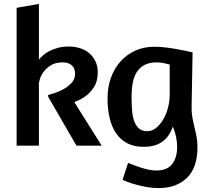

<svg xmlns="http://www.w3.org/2000/svg" viewBox="-20 -745 1066 982"><path d="M179 -725V-440Q187 -450 199.5 -461.5Q212 -473 231 -483Q250 -493 275 -500Q300 -507 333 -507Q364 -507 391 -498Q418 -489 437.5 -472Q457 -455 468.5 -430.5Q480 -406 480 -375Q480 -330 461.5 -301Q443 -272 420 -255Q394 -235 360 -223L500 0H371L227 -249L226 -259Q234 -261 256.5 -268Q279 -275 303 -288Q327 -301 345.5 -320.5Q364 -340 364 -367Q364 -396 347 -411Q330 -426 302 -426Q264 -426 240 -411Q216 -396 202.5 -377Q189 -358 184 -341Q179 -324 179 -321V0H65V-705Z M635 88Q650 94 667 100.5Q684 107 703 113Q722 119 741.5 123Q761 127 780 127Q836 127 861 93.5Q886 60 886 7Q886 -45 864 -98Q847 -47 810.5 -20.5Q774 6 714 6Q667 6 632.5 -11.5Q598 -29 575 -61.5Q552 -94 541 -140Q530 -186 530 -242Q530 -299 547.5 -347.5Q565 -396 596.5 -431Q628 -466 672 -486Q716 -506 769 -506Q793 -506 820.5 -503Q848 -500 874.5 -495.5Q901 -491 924.5 -486Q948 -481 965 -477L960 -202Q959 -172 963.5 -147Q968 -122 974 -97.5Q980 -73 985 -48Q990 -23 990 7Q990 113 936 165Q882 217 790 217Q760 217 730 211.5Q700 206 674.5 199Q649 192 631 185Q613 178 607 175ZM848 -263V-415Q838 -418 818 -422Q798 -426 782 -426Q744 -426 719.5 -413Q695 -400 680 -377Q665 -354 659 -322Q653 -290 653 -252Q653 -217 655 -185Q657 -153 665.5 -128Q674 -103 690 -88.5Q706 -74 733 -74Q757 -74 777.5 -90Q798 -106 814 -132.5Q830 -159 839 -193Q848 -227 848 -263Z"/></svg>

Font: Amaranth
Style: Regular
Weight: 400
Designer: Gesine Todt
Foundry: Gesine Todt
Version: Version 1.001